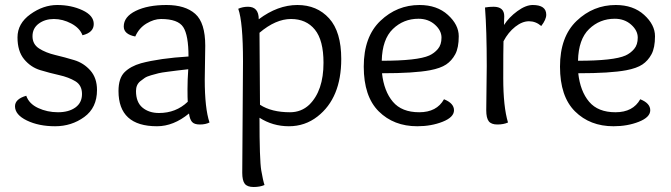

<svg xmlns="http://www.w3.org/2000/svg" viewBox="-20 -495 2685 768"><path d="M310 -354Q299 -383 265 -401Q231 -419 195.5 -419Q160 -419 135 -400.5Q110 -382 110 -350Q110 -318 136.5 -301Q163 -284 201 -275Q239 -266 277 -254.5Q315 -243 341.5 -213Q368 -183 368 -135Q368 -64 317 -27Q266 10 200.5 10Q135 10 87.5 -13Q40 -36 40 -70Q40 -99 85 -112Q96 -80 132.5 -63Q169 -46 212 -46Q255 -46 281.5 -65Q308 -84 308 -119Q308 -154 281.5 -170Q255 -186 217 -194.5Q179 -203 141 -214.5Q103 -226 76.5 -258Q50 -290 50 -345.5Q50 -401 101.5 -438Q153 -475 209 -475Q265 -475 310 -454Q355 -433 355 -399Q355 -365 310 -354Z M801 -312 799 -177Q799 -62 818 -5Q802 3 779.5 3Q757 3 748 -7.5Q739 -18 736 -41Q674 10 608 10Q454 10 454 -131Q454 -182 478 -206Q502 -230 544 -242Q619 -262 734 -269Q734 -354 713 -386.5Q692 -419 624 -419Q596 -419 566 -401Q536 -383 521 -349Q475 -358 475 -389Q475 -428 523 -451.5Q571 -475 646 -475Q721 -475 761 -439.5Q801 -404 801 -312ZM733 -218Q704 -215 689.5 -213Q675 -211 650.5 -208Q626 -205 614 -202Q602 -199 584.5 -194Q567 -189 558.5 -183Q550 -177 541 -170Q524 -156 524 -131Q524 -86 550 -64.5Q576 -43 616 -43Q684 -43 731 -88Q730 -102 730 -139Q730 -176 733 -218Z M949 196 952 -249Q952 -407 933 -460Q951 -468 972 -468Q1015 -468 1015 -418Q1091 -475 1169.5 -475Q1248 -475 1296.5 -421.5Q1345 -368 1345 -259Q1345 -103 1250 -29Q1200 10 1135.5 10Q1071 10 1018 -24Q1018 146 1025 186.5Q1032 227 1038 245Q1020 253 994.5 253Q969 253 959 240Q949 227 949 196ZM1020 -76Q1066 -46 1140 -46Q1185 -46 1217 -76Q1274 -132 1274 -244Q1274 -334 1239.5 -376.5Q1205 -419 1144 -419Q1083 -419 1018 -364Q1020 -144 1020 -76Z M1658 -475Q1728 -475 1771.5 -435.5Q1815 -396 1815 -350Q1815 -304 1801 -278Q1787 -252 1764.5 -237Q1742 -222 1700 -214Q1636 -202 1508 -202Q1516 -130 1551.5 -88Q1587 -46 1657 -46Q1727 -46 1756 -98Q1796 -82 1796 -54Q1796 -26 1750.5 -8Q1705 10 1649 10Q1555 10 1495 -49.5Q1435 -109 1435 -228.5Q1435 -348 1501.5 -411.5Q1568 -475 1658 -475ZM1654 -420Q1594 -420 1551.5 -379Q1509 -338 1507 -252Q1650 -252 1697 -273Q1717 -282 1731.5 -299Q1746 -316 1746 -344.5Q1746 -373 1719.5 -396.5Q1693 -420 1654 -420Z M1925 -54 1927 -231Q1927 -374 1920 -465Q1936 -468 1954 -468Q1997 -468 1997 -430Q1997 -428 1996.5 -416.5Q1996 -405 1996 -395Q2016 -426 2049.5 -450.5Q2083 -475 2111 -475Q2165 -475 2165 -436Q2165 -417 2145 -391Q2123 -410 2096 -410Q2069 -410 2041 -388Q2013 -366 1994 -330Q1993 -296 1993 -182Q1993 -68 2012 -5Q1994 3 1969.5 3Q1945 3 1935 -10Q1925 -23 1925 -54Z M2443 -475Q2513 -475 2556.5 -435.5Q2600 -396 2600 -350Q2600 -304 2586 -278Q2572 -252 2549.5 -237Q2527 -222 2485 -214Q2421 -202 2293 -202Q2301 -130 2336.5 -88Q2372 -46 2442 -46Q2512 -46 2541 -98Q2581 -82 2581 -54Q2581 -26 2535.5 -8Q2490 10 2434 10Q2340 10 2280 -49.5Q2220 -109 2220 -228.5Q2220 -348 2286.5 -411.5Q2353 -475 2443 -475ZM2439 -420Q2379 -420 2336.5 -379Q2294 -338 2292 -252Q2435 -252 2482 -273Q2502 -282 2516.5 -299Q2531 -316 2531 -344.5Q2531 -373 2504.5 -396.5Q2478 -420 2439 -420Z"/></svg>

Font: Overlock
Style: Regular
Weight: 400
Designer: Dario Muhafara
Foundry: Dario Manuel Muhafara
Version: Version 1.002